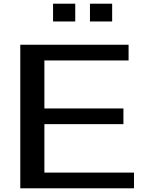

<svg xmlns="http://www.w3.org/2000/svg" viewBox="-20 -1019 785 1039"><path d="M267.1 -902.8V-999H387.2V-902.8ZM466.8 -902.8V-999H586.9V-902.8ZM89.8 0V-776.9H675.8V-691.9H220.2V-432.1H647.9V-347.2H220.2V-85H705.1V0Z"/></svg>

Font: Sporting Grotesque
Style: Regular
Weight: 400
Designer: Lucas LE BIHAN
Foundry: Lucas LE BIHAN
Version: Version 2.001;PS 2.1;hotconv 1.0.88;makeotf.lib2.5.647800